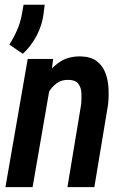

<svg xmlns="http://www.w3.org/2000/svg" viewBox="-20 -771 514 791"><path d="M185.1 -409.2 114.3 0H2.4L94.2 -528.3H198.7ZM144.5 -282.2 113.8 -281.7Q118.7 -323.7 131.3 -369.1Q144 -414.6 167.5 -453.6Q190.9 -492.7 227.1 -516.4Q263.2 -540 314.5 -538.6Q355 -537.1 378.9 -518.8Q402.8 -500.5 414.1 -470.9Q425.3 -441.4 427 -407.5Q428.7 -373.5 425.3 -340.8L368.7 0H257.8L314.5 -342.3Q316.4 -364.3 315.4 -387Q314.5 -409.7 303 -425.5Q291.5 -441.4 263.7 -441.9Q233.9 -443.4 212.6 -427.2Q191.4 -411.1 177.7 -386Q164.1 -360.8 156.2 -333.3Q148.4 -305.7 144.5 -282.2ZM164.1 -751.5 159.7 -715.3Q153.8 -668 131.6 -625.2Q109.4 -582.5 74.2 -549.3L18.6 -587.4Q37.1 -616.7 50.3 -646.7Q63.5 -676.8 69.8 -710.4L77.1 -751.5Z"/></svg>

Font: Roboto Condensed Medium
Style: Italic
Weight: 500
Italic angle: -12°
Designer: Christian Robertson
Foundry: Google
Version: Version 3.0; 2020